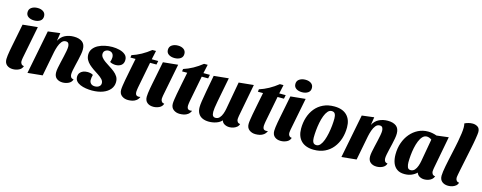

<svg xmlns="http://www.w3.org/2000/svg" viewBox="-30 -1484 5616 2236"><g transform="rotate(15 2777.5 -366.0)"><path d="M128.7 20Q83.3 20 54.8 -3.7Q26.3 -27.3 26.3 -74.3Q26.3 -91.7 29.8 -119.2Q33.3 -146.7 38.8 -177.2Q44.3 -207.7 49.8 -235Q55.3 -262.3 58.7 -279.7L104.3 -510L283.7 -528L207 -137.7Q206 -129.7 204 -117.7Q202 -105.7 202 -95.7Q202 -77.7 212.2 -63.5Q222.3 -49.3 244.7 -47.7Q234.3 -12.7 200.3 3.7Q166.3 20 128.7 20ZM221.7 -592Q179 -592 150.8 -610.8Q122.7 -629.7 122.7 -666Q122.7 -703.7 152.5 -723.5Q182.3 -743.3 225 -743.3Q267.3 -743.3 294.3 -723.8Q321.3 -704.3 321.3 -668Q321.3 -630.3 292.7 -611.2Q264 -592 221.7 -592Z M728.7 20Q683.3 20 654.3 -3.5Q625.3 -27 625.3 -76Q625.3 -98 631.5 -130.8Q637.7 -163.7 646.5 -200.8Q655.3 -238 663.7 -275.2Q672 -312.3 678.2 -344.8Q684.3 -377.3 684.3 -399.3Q684.3 -421.7 675.2 -437.3Q666 -453 642.7 -453Q612.7 -453 592.8 -428.2Q573 -403.3 560.7 -367.3Q548.3 -331.3 541.3 -297.3L483.7 0L305 18L408.7 -510L554.7 -528L539.7 -432Q567.3 -484.3 614.5 -507.2Q661.7 -530 719.3 -530Q784 -530 820.8 -502Q857.7 -474 857.7 -412.3Q857.7 -386.3 851.8 -353.2Q846 -320 837.5 -283.7Q829 -247.3 820.8 -212.7Q812.7 -178 806.8 -148.5Q801 -119 801 -99.3Q801 -77.7 810.5 -64Q820 -50.3 843.7 -47.7Q833.3 -12.7 799.7 3.7Q766 20 728.7 20Z M1083.7 22Q1045.3 22 1008.2 16.2Q971 10.3 940.3 -2.7Q909.7 -15.7 891.8 -36.8Q874 -58 874 -88.3Q874.7 -117.3 888.7 -135.8Q902.7 -154.3 926.3 -163.8Q950 -173.3 979 -173.3Q996.7 -173.3 1015.5 -169.3Q1034.3 -165.3 1046.7 -156.3Q1041.7 -138.7 1039.5 -124Q1037.3 -109.3 1037.3 -90.3Q1038.7 -65.3 1055.7 -49.5Q1072.7 -33.7 1102 -33.7Q1133.3 -33.7 1153 -49Q1172.7 -64.3 1172.7 -88.3Q1173.3 -114.3 1153 -136Q1132.7 -157.7 1101.8 -177.8Q1071 -198 1039 -219.3Q1010.7 -239 986.3 -261.3Q962 -283.7 947.5 -311.2Q933 -338.7 933 -373.7Q933.7 -413 955.7 -442.7Q977.7 -472.3 1013.8 -491.7Q1050 -511 1094.3 -520.5Q1138.7 -530 1183.3 -530Q1227.3 -530 1270 -519.5Q1312.7 -509 1340.3 -485.2Q1368 -461.3 1367.3 -420.7Q1366.7 -378.7 1339.5 -357.7Q1312.3 -336.7 1271.3 -336.7Q1254.3 -336.7 1235.5 -341Q1216.7 -345.3 1202 -354.3Q1207 -366.3 1210 -380.5Q1213 -394.7 1213.7 -409.3Q1214.3 -439.7 1198.8 -458Q1183.3 -476.3 1153.3 -477Q1129 -477 1110.7 -463.2Q1092.3 -449.3 1091.7 -423Q1091 -400.3 1106.8 -380.2Q1122.7 -360 1148.5 -341.3Q1174.3 -322.7 1203.3 -304.7Q1237.3 -283.7 1266 -261.2Q1294.7 -238.7 1312.3 -210.7Q1330 -182.7 1329.3 -143.7Q1328.7 -95.3 1298.5 -58.2Q1268.3 -21 1213.3 0.2Q1158.3 21.3 1083.7 22Z M1516.3 20.3Q1472.3 20.3 1440.8 -3.7Q1409.3 -27.7 1409.3 -74.3Q1409.3 -94.3 1414.2 -126.5Q1419 -158.7 1425.5 -195Q1432 -231.3 1439 -264.3Q1446 -297.3 1449.3 -317.7L1478.7 -465H1416.7L1420.7 -495Q1477.3 -513 1533.5 -543.8Q1589.7 -574.7 1641.3 -616.3H1685L1662 -510H1740L1731 -465H1653.7L1592.7 -150.7Q1590.7 -136.7 1588.7 -124.2Q1586.7 -111.7 1586.3 -100Q1586 -65.7 1602.2 -55.5Q1618.3 -45.3 1648.3 -52Q1635.3 -22.3 1614.2 -6.7Q1593 9 1567.7 14.7Q1542.3 20.3 1516.3 20.3Z M1820.7 20Q1775.3 20 1746.8 -3.7Q1718.3 -27.3 1718.3 -74.3Q1718.3 -91.7 1721.8 -119.2Q1725.3 -146.7 1730.8 -177.2Q1736.3 -207.7 1741.8 -235Q1747.3 -262.3 1750.7 -279.7L1796.3 -510L1975.7 -528L1899 -137.7Q1898 -129.7 1896 -117.7Q1894 -105.7 1894 -95.7Q1894 -77.7 1904.2 -63.5Q1914.3 -49.3 1936.7 -47.7Q1926.3 -12.7 1892.3 3.7Q1858.3 20 1820.7 20ZM1913.7 -592Q1871 -592 1842.8 -610.8Q1814.7 -629.7 1814.7 -666Q1814.7 -703.7 1844.5 -723.5Q1874.3 -743.3 1917 -743.3Q1959.3 -743.3 1986.3 -723.8Q2013.3 -704.3 2013.3 -668Q2013.3 -630.3 1984.7 -611.2Q1956 -592 1913.7 -592Z M2139.3 20.3Q2095.3 20.3 2063.8 -3.7Q2032.3 -27.7 2032.3 -74.3Q2032.3 -94.3 2037.2 -126.5Q2042 -158.7 2048.5 -195Q2055 -231.3 2062 -264.3Q2069 -297.3 2072.3 -317.7L2101.7 -465H2039.7L2043.7 -495Q2100.3 -513 2156.5 -543.8Q2212.7 -574.7 2264.3 -616.3H2308L2285 -510H2363L2354 -465H2276.7L2215.7 -150.7Q2213.7 -136.7 2211.7 -124.2Q2209.7 -111.7 2209.3 -100Q2209 -65.7 2225.2 -55.5Q2241.3 -45.3 2271.3 -52Q2258.3 -22.3 2237.2 -6.7Q2216 9 2190.7 14.7Q2165.3 20.3 2139.3 20.3Z M2491 20Q2446.3 20 2413.2 5Q2380 -10 2362.2 -40.5Q2344.3 -71 2344.3 -117.3Q2344.3 -142.3 2351 -188.3Q2357.7 -234.3 2372 -312.3Q2386.3 -390.3 2408.7 -510L2586.3 -528Q2565.7 -421.3 2551.5 -348.8Q2537.3 -276.3 2528.5 -229.5Q2519.7 -182.7 2515.8 -153.5Q2512 -124.3 2512 -104.3Q2512 -89 2515.2 -74.8Q2518.3 -60.7 2527.5 -51.8Q2536.7 -43 2554.7 -43Q2584 -43 2603.2 -64.2Q2622.3 -85.3 2633.5 -116.7Q2644.7 -148 2649.7 -176.7L2709.7 -510L2888 -528L2813.7 -137.7Q2812.7 -129.3 2810.7 -117.3Q2808.7 -105.3 2808.7 -95.7Q2808.7 -77.7 2818.8 -63.5Q2829 -49.3 2851.3 -47.7Q2845 -24.3 2826.3 -9.3Q2807.7 5.7 2784.3 12.8Q2761 20 2738 20Q2706.3 20 2680.2 5.8Q2654 -8.3 2645.7 -37Q2620.7 -8.7 2578.5 5.7Q2536.3 20 2491 20Z M3053.3 20.3Q3009.3 20.3 2977.8 -3.7Q2946.3 -27.7 2946.3 -74.3Q2946.3 -94.3 2951.2 -126.5Q2956 -158.7 2962.5 -195Q2969 -231.3 2976 -264.3Q2983 -297.3 2986.3 -317.7L3015.7 -465H2953.7L2957.7 -495Q3014.3 -513 3070.5 -543.8Q3126.7 -574.7 3178.3 -616.3H3222L3199 -510H3277L3268 -465H3190.7L3129.7 -150.7Q3127.7 -136.7 3125.7 -124.2Q3123.7 -111.7 3123.3 -100Q3123 -65.7 3139.2 -55.5Q3155.3 -45.3 3185.3 -52Q3172.3 -22.3 3151.2 -6.7Q3130 9 3104.7 14.7Q3079.3 20.3 3053.3 20.3Z M3357.7 20Q3312.3 20 3283.8 -3.7Q3255.3 -27.3 3255.3 -74.3Q3255.3 -91.7 3258.8 -119.2Q3262.3 -146.7 3267.8 -177.2Q3273.3 -207.7 3278.8 -235Q3284.3 -262.3 3287.7 -279.7L3333.3 -510L3512.7 -528L3436 -137.7Q3435 -129.7 3433 -117.7Q3431 -105.7 3431 -95.7Q3431 -77.7 3441.2 -63.5Q3451.3 -49.3 3473.7 -47.7Q3463.3 -12.7 3429.3 3.7Q3395.3 20 3357.7 20ZM3450.7 -592Q3408 -592 3379.8 -610.8Q3351.7 -629.7 3351.7 -666Q3351.7 -703.7 3381.5 -723.5Q3411.3 -743.3 3454 -743.3Q3496.3 -743.3 3523.3 -723.8Q3550.3 -704.3 3550.3 -668Q3550.3 -630.3 3521.7 -611.2Q3493 -592 3450.7 -592Z M3756.7 20Q3706.7 20 3668 6.3Q3629.3 -7.3 3603.2 -33.5Q3577 -59.7 3563.8 -96.8Q3550.7 -134 3550.7 -180.7Q3550.7 -253 3570.8 -316.3Q3591 -379.7 3630.2 -427.7Q3669.3 -475.7 3726.8 -502.8Q3784.3 -530 3859.3 -530Q3910.3 -530 3948.5 -516.3Q3986.7 -502.7 4012.3 -476.8Q4038 -451 4051.2 -414.5Q4064.3 -378 4064.3 -332Q4064.3 -259.7 4044.2 -196.2Q4024 -132.7 3984.7 -83.8Q3945.3 -35 3888.2 -7.5Q3831 20 3756.7 20ZM3772.7 -40Q3798 -40 3818.2 -63.7Q3838.3 -87.3 3852.7 -126.5Q3867 -165.7 3876.5 -212.7Q3886 -259.7 3890.7 -307.2Q3895.3 -354.7 3895.3 -394.3Q3895.3 -428 3884.2 -449Q3873 -470 3843 -470Q3817 -470 3796.7 -446.7Q3776.3 -423.3 3761.7 -384.7Q3747 -346 3737.8 -299Q3728.7 -252 3724.3 -204.3Q3720 -156.7 3720 -115.7Q3720 -82.7 3731.3 -61.3Q3742.7 -40 3772.7 -40Z M4513.7 20Q4468.3 20 4439.3 -3.5Q4410.3 -27 4410.3 -76Q4410.3 -98 4416.5 -130.8Q4422.7 -163.7 4431.5 -200.8Q4440.3 -238 4448.7 -275.2Q4457 -312.3 4463.2 -344.8Q4469.3 -377.3 4469.3 -399.3Q4469.3 -421.7 4460.2 -437.3Q4451 -453 4427.7 -453Q4397.7 -453 4377.8 -428.2Q4358 -403.3 4345.7 -367.3Q4333.3 -331.3 4326.3 -297.3L4268.7 0L4090 18L4193.7 -510L4339.7 -528L4324.7 -432Q4352.3 -484.3 4399.5 -507.2Q4446.7 -530 4504.3 -530Q4569 -530 4605.8 -502Q4642.7 -474 4642.7 -412.3Q4642.7 -386.3 4636.8 -353.2Q4631 -320 4622.5 -283.7Q4614 -247.3 4605.8 -212.7Q4597.7 -178 4591.8 -148.5Q4586 -119 4586 -99.3Q4586 -77.7 4595.5 -64Q4605 -50.3 4628.7 -47.7Q4618.3 -12.7 4584.7 3.7Q4551 20 4513.7 20Z M4849.3 20Q4794.3 20 4759.2 -4.5Q4724 -29 4707.3 -72.7Q4690.7 -116.3 4690.7 -175Q4690.7 -250.3 4713.2 -314.8Q4735.7 -379.3 4776.7 -427.8Q4817.7 -476.3 4872 -503.2Q4926.3 -530 4989.7 -530Q5041 -530 5095.3 -510.3L5238.3 -528L5164.3 -137.7Q5163.3 -129.3 5161.3 -117.3Q5159.3 -105.3 5159.3 -95.7Q5159.3 -77.7 5169.5 -63.5Q5179.7 -49.3 5202.7 -47.7Q5195.3 -24.3 5177 -9.3Q5158.7 5.7 5135.3 12.8Q5112 20 5088.3 20Q5057 20 5031.2 5.8Q5005.3 -8.3 4996.3 -37Q4970.3 -11.3 4933.3 4.3Q4896.3 20 4849.3 20ZM4907.3 -43Q4936.7 -43 4955.5 -64.5Q4974.3 -86 4985 -117.2Q4995.7 -148.3 5000.7 -176.7L5049 -448.7Q5034 -459.7 5018.7 -464.8Q5003.3 -470 4990.7 -470Q4961.7 -470 4939.8 -447Q4918 -424 4902.5 -385.7Q4887 -347.3 4877.5 -301.5Q4868 -255.7 4863.8 -209.5Q4859.7 -163.3 4859.7 -125.3Q4859.7 -94 4868.8 -68.5Q4878 -43 4907.3 -43Z M5375.7 20Q5331 20 5302 -3.7Q5273 -27.3 5273 -74.3Q5273 -94.3 5277.3 -125.2Q5281.7 -156 5288.8 -193.7Q5296 -231.3 5305 -273Q5314 -314.7 5323.2 -356.8Q5332.3 -399 5340.8 -438.5Q5349.3 -478 5355.3 -510.7Q5366 -568 5371.5 -610Q5377 -652 5377 -681.3Q5377 -696.3 5375.5 -708.5Q5374 -720.7 5371.3 -730.3Q5390.7 -740.7 5416.2 -747.3Q5441.7 -754 5466.3 -754Q5500.7 -754 5528 -736.5Q5555.3 -719 5555.3 -673.7Q5555.3 -662.7 5552.5 -641.5Q5549.7 -620.3 5545.2 -592Q5540.7 -563.7 5534.5 -531.2Q5528.3 -498.7 5521.3 -465Q5500.3 -363.3 5486.8 -298.3Q5473.3 -233.3 5465.5 -194.8Q5457.7 -156.3 5454.2 -137.2Q5450.7 -118 5449.7 -109.8Q5448.7 -101.7 5448.7 -95.7Q5448.7 -77.7 5458.8 -63.5Q5469 -49.3 5491.3 -47.7Q5485 -24.3 5466.7 -9.3Q5448.3 5.7 5424.7 12.8Q5401 20 5375.7 20Z"/></g></svg>

Font: Sansita Swashed Light
Style: Regular
Weight: 300
Designer: Pablo Cosgaya
Foundry: Omnibus-Type
Version: Version 1.003